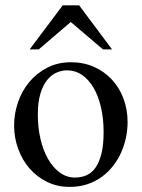

<svg xmlns="http://www.w3.org/2000/svg" viewBox="-20 -697 540 731"><path d="M465.8 -231.9Q465.8 -203.1 459.7 -173.6Q453.6 -144 441.4 -116.7Q429.2 -89.4 410.6 -65.4Q392.1 -41.5 367.7 -23.7Q343.3 -5.9 312.5 4.4Q281.7 14.6 245.1 14.6Q198.2 14.6 159.4 -4.4Q120.6 -23.4 92.5 -55.7Q64.5 -87.9 49.1 -130.4Q33.7 -172.9 33.7 -219.2Q33.7 -264.6 48.6 -307.9Q63.5 -351.1 91.6 -384.8Q119.6 -418.5 159.7 -439.2Q199.7 -460 250 -460Q298.3 -460 337.9 -442.4Q377.4 -424.8 406 -394Q434.6 -363.3 450.2 -321.5Q465.8 -279.8 465.8 -231.9ZM374.5 -194.3Q374.5 -244.1 364.7 -287.1Q355 -330.1 336.9 -361.6Q318.8 -393.1 293 -411.1Q267.1 -429.2 234.9 -429.2Q215.8 -429.2 196 -420.9Q176.3 -412.6 160.2 -393.1Q144 -373.5 134 -341.1Q124 -308.6 124 -259.8Q124 -211.9 134 -168.5Q144 -125 162.6 -92.3Q181.2 -59.6 207.3 -40.3Q233.4 -21 265.6 -21Q290 -21 310.1 -30Q330.1 -39.1 344.2 -59.6Q358.4 -80.1 366.5 -113.3Q374.5 -146.5 374.5 -194.3ZM372.1 -508.8 249.5 -613.3 127.4 -508.8H92.8L218.8 -676.8H281.2L406.7 -508.8Z"/></svg>

Font: Doulos SIL
Style: Regular
Weight: 400
Designer: Walt Agee, Victor Gaultney, Peter Martin, Debbi Hosken
Foundry: SIL International
Version: Version 4.110; 2011; Maintenance release